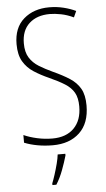

<svg xmlns="http://www.w3.org/2000/svg" viewBox="-62 -763 563 1023"><g transform="rotate(-5 219.5 -251.5)"><path d="M394 -186Q394 -91 340.5 -40.5Q287 10 197 10Q155 10 116 3Q77 -4 45 -17V-58Q76 -44 116.5 -35Q157 -26 198 -26Q272 -26 313.5 -68Q355 -110 355 -184Q355 -230 339 -258Q323 -286 290.5 -306.5Q258 -327 209 -349Q164 -369 128.5 -392Q93 -415 72 -450.5Q51 -486 51 -543Q51 -631 104.5 -677.5Q158 -724 241 -724Q281 -724 317.5 -715Q354 -706 383 -692L368 -659Q334 -675 301 -681.5Q268 -688 241 -688Q172 -688 131 -650.5Q90 -613 90 -544Q90 -497 108.5 -467.5Q127 -438 158.5 -418.5Q190 -399 231 -380Q282 -357 318.5 -333.5Q355 -310 374.5 -276Q394 -242 394 -186ZM259 70Q249 105 233.5 146.5Q218 188 197 221H176V212Q183 195 192 167Q201 139 208.5 110Q216 81 218 61H259Z"/></g></svg>

Font: Noto Sans Lao Condensed ExtraLight
Style: Regular
Weight: 200
Width: 3
Designer: Monotype Design Team
Foundry: Monotype Imaging Inc.
Version: Version 2.003; ttfautohint (v1.8.4.7-5d5b)